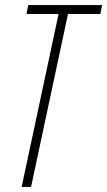

<svg xmlns="http://www.w3.org/2000/svg" viewBox="-20 -734 421 754"><path d="M65 0H102L247 -679H374L381 -714H91L84 -679H210Z"/></svg>

Font: Noto Sans ExtraCondensed ExtraLight
Style: Italic
Weight: 200
Width: 2
Italic angle: -12°
Designer: Monotype Design Team
Foundry: Monotype Imaging Inc.
Version: Version 2.013